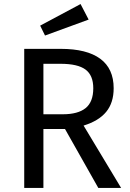

<svg xmlns="http://www.w3.org/2000/svg" viewBox="-20 -931 645 951"><path d="M302 -292H195V0H100V-689H281Q410 -689 476.5 -640Q543 -591 543 -494Q543 -422 506 -377Q469 -332 394 -309L580 0H467ZM291 -365Q366 -365 404 -395.5Q442 -426 442 -494Q442 -558 403.5 -586.5Q365 -615 280 -615H195V-365ZM419 -834 203 -755 179 -804 379 -911Z"/></svg>

Font: Fira GO
Style: Regular
Weight: 400
Designer: Carrois Corporate
Foundry: Carrois Corporate GbR
Version: Version 0.300